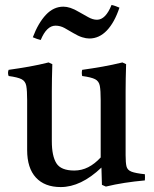

<svg xmlns="http://www.w3.org/2000/svg" viewBox="-20 -746 623 778"><path d="M226 12Q161 12 125.5 -26.5Q90 -65 90 -138V-340Q90 -379 86.5 -398Q83 -417 67.5 -425Q52 -433 15 -438Q10 -451 15 -463Q58 -469 97.5 -476Q137 -483 177 -493L192 -486Q191 -455 190.5 -427.5Q190 -400 190 -376V-174Q190 -114 208.5 -84.5Q227 -55 281 -55Q311 -55 337.5 -68.5Q364 -82 388 -108V-340Q388 -379 384.5 -398Q381 -417 365.5 -425Q350 -433 313 -438Q310 -451 313 -463Q356 -469 395.5 -476Q435 -483 476 -493L491 -486Q490 -455 489.5 -427.5Q489 -400 489 -376V-117Q489 -87 492.5 -72Q496 -57 512.5 -50.5Q529 -44 567 -40Q568 -28 567 -15Q524 -11 485 -5Q446 1 409 10L393 3L391 -67Q308 12 226 12ZM432 -726Q441 -724 449 -721Q457 -718 464 -715Q444 -655 413 -622.5Q382 -590 342 -590Q329 -590 313 -595Q297 -600 277 -612Q259 -623 241.5 -632.5Q224 -642 205 -642Q169 -642 145 -584Q131 -587 113 -595Q135 -653 166 -686Q197 -719 237 -719Q250 -719 265.5 -714Q281 -709 301 -697Q319 -687 337.5 -676.5Q356 -666 373 -666Q408 -666 432 -726Z"/></svg>

Font: Tiro Tamil
Style: Regular
Weight: 400
Designer: Tamil: Fernando Mello & Fiona Ross. Latin: John Hudson.
Foundry: Tiro Typeworks Ltd.
Version: Version 1.52